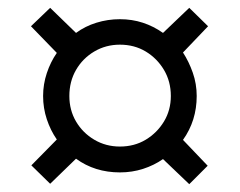

<svg xmlns="http://www.w3.org/2000/svg" viewBox="-20 -598 612 490"><path d="M90 -353Q90 -383 99.5 -411.5Q109 -440 125 -463L59 -531L108 -578L174 -514Q197 -531 226 -540Q255 -549 286 -549Q317 -549 344.5 -540Q372 -531 396 -514L463 -578L511 -531L447 -464Q462 -441 472 -412.5Q482 -384 482 -353Q482 -290 447 -241L510 -175L463 -128L396 -192Q373 -176 345 -167Q317 -158 286 -158Q222 -158 174 -193L108 -129L60 -176L125 -242Q109 -265 99.5 -293.5Q90 -322 90 -353ZM157 -353Q157 -317 174 -288Q191 -259 220.5 -241.5Q250 -224 286 -224Q323 -224 352 -241.5Q381 -259 398.5 -288Q416 -317 416 -353Q416 -390 398.5 -419.5Q381 -449 352 -466.5Q323 -484 286 -484Q250 -484 220.5 -466.5Q191 -449 174 -419.5Q157 -390 157 -353Z"/></svg>

Font: Noto Sans
Style: Regular
Weight: 400
Designer: Monotype Design Team
Foundry: Monotype Imaging Inc.
Version: Version 2.007